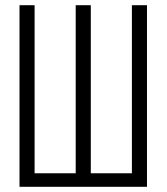

<svg xmlns="http://www.w3.org/2000/svg" viewBox="-20 -718 640 738"><path d="M55 -698H113V-52H271V-698H329V-52H487V-698H545V0H55Z"/></svg>

Font: IBM Plex Mono Light
Style: Regular
Weight: 300
Monospace: yes
Designer: Mike Abbink, Paul van der Laan, Pieter van Rosmalen
Foundry: Bold Monday
Version: Version 2.3